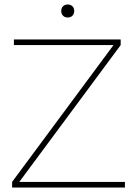

<svg xmlns="http://www.w3.org/2000/svg" viewBox="-20 -836 607 856"><path d="M303 -766Q295 -758 282 -758Q269 -758 261 -766Q253 -774 253 -787Q253 -800 261 -808Q269 -816 282 -816Q295 -816 303 -808Q311 -800 311 -787Q311 -774 303 -766ZM66 -25H537V0H34V-25L486 -635H42V-660H518V-635Z"/></svg>

Font: Elaine Sans ExtraLight
Style: Regular
Weight: 275
Designer: Wei Huang
Foundry: Wei Huang
Version: Version 2.001;December 24, 2019;FontCreator 12.0.0.2547 64-b